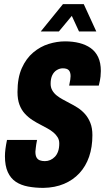

<svg xmlns="http://www.w3.org/2000/svg" viewBox="-20 -901 510 933"><path d="M191 12Q151 12 116.5 5.5Q82 -1 57 -17.5Q32 -34 18 -64.5Q4 -95 4 -142Q4 -158 6.5 -177.5Q9 -197 14 -221H160Q155 -195 154 -183.5Q153 -172 152 -164Q152 -146 157.5 -136Q163 -126 173.5 -122Q184 -118 198 -118Q212 -118 224.5 -123.5Q237 -129 247 -139.5Q257 -150 262.5 -166Q268 -182 268 -204Q268 -221 260 -234Q252 -247 239.5 -257.5Q227 -268 210.5 -277Q194 -286 177 -295Q157 -305 137 -318Q117 -331 100.5 -349Q84 -367 74.5 -392.5Q65 -418 65 -454Q65 -523 86 -570Q107 -617 141.5 -646Q176 -675 216.5 -687.5Q257 -700 296 -700Q334 -700 365.5 -692Q397 -684 420.5 -667.5Q444 -651 457 -623.5Q470 -596 470 -556Q470 -545 468.5 -529Q467 -513 460 -485H316Q320 -504 321.5 -514Q323 -524 323 -531Q323 -550 314.5 -559.5Q306 -569 285 -569Q270 -569 256 -560.5Q242 -552 234 -535.5Q226 -519 226 -494Q226 -476 234 -462Q242 -448 255 -437.5Q268 -427 284.5 -418Q301 -409 318 -400Q338 -390 357.5 -377.5Q377 -365 393 -347Q409 -329 419 -304Q429 -279 429 -244Q429 -186 413 -139.5Q397 -93 366 -59.5Q335 -26 291 -7.5Q247 11 191 12ZM178 -748 286 -881H387L448 -748H364L315 -854H354L266 -748Z"/></svg>

Font: Archivo ExtraCondensed ExtraBold
Style: Italic
Weight: 800
Width: 2
Italic angle: -10°
Designer: Hector Gatti
Foundry: Omnibus-Type
Version: Version 2.001